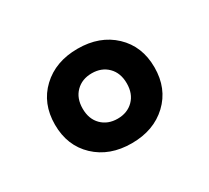

<svg xmlns="http://www.w3.org/2000/svg" viewBox="-74 -862 575 528"><g transform="rotate(-30 214.0 -598.0)"><path d="M214 -448Q144 -448 100 -489.5Q56 -531 56 -598Q56 -665 100 -706.5Q144 -748 214 -748Q284 -748 328 -706.5Q372 -665 372 -598Q372 -531 328 -489.5Q284 -448 214 -448ZM214 -526Q245 -526 264.5 -545.5Q284 -565 284 -598Q284 -631 264.5 -650.5Q245 -670 214 -670Q183 -670 163.5 -650.5Q144 -631 144 -598Q144 -565 163.5 -545.5Q183 -526 214 -526Z"/></g></svg>

Font: LINE Seed Sans App
Style: Bold
Weight: 700
Designer: LINE VX Design & Dalton Maag Ltd & Sandoll Inc
Foundry: Dalton Maag Ltd
Version: Version 1.003